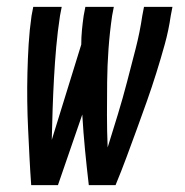

<svg xmlns="http://www.w3.org/2000/svg" viewBox="-20 -540 540 560"><path d="M317 0H239Q233 -51 228 -102.5Q223 -154 220 -206L149 0H71Q68 -41 66 -81.5Q64 -122 62 -163Q60 -204 59.5 -245Q59 -286 60 -327.5Q61 -369 63.5 -410.5Q66 -452 72 -494L77 -520H160L155 -494Q148 -448 144 -403Q140 -358 137.5 -312.5Q135 -267 133.5 -222Q132 -177 131 -132L217 -410Q217 -431 219 -452Q221 -473 224 -494L229 -520H312L307 -494Q300 -446 296.5 -397.5Q293 -349 292.5 -301Q292 -253 292 -205Q292 -157 294 -110Q309 -158 323.5 -205.5Q338 -253 350.5 -301Q363 -349 375.5 -397.5Q388 -446 395 -494L400 -520H483L478 -494Q472 -452 460.5 -410.5Q449 -369 436 -327.5Q423 -286 408.5 -245Q394 -204 379 -163Q364 -122 349 -81.5Q334 -41 317 0Z"/></svg>

Font: Iosevka Medium
Style: Italic
Weight: 500
Italic angle: -9°
Monospace: yes
Designer: Belleve Invis
Foundry: Belleve Invis
Version: Version 32.5.0; ttfautohint (v1.8.4)